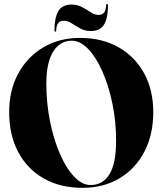

<svg xmlns="http://www.w3.org/2000/svg" viewBox="-20 -892 780 922"><path d="M364 -710Q470.5 -710 549.8 -664.8Q629 -619.5 672.5 -539.2Q716 -459 716 -354Q716 -245 673 -163Q630 -81 553.5 -35.5Q477 10 376 10Q269.5 10 190.2 -35Q111 -80 67.5 -161.8Q24 -243.5 24 -353.5Q24 -458.5 67.5 -538.8Q111 -619 187.8 -664.5Q264.5 -710 364 -710ZM537.5 -217Q537.5 -308.5 519.8 -394.2Q502 -480 472 -548.2Q442 -616.5 403.8 -656.5Q365.5 -696.5 324.5 -696.5Q268 -696.5 235.2 -643.8Q202.5 -591 202.5 -491Q202.5 -397.5 220 -310.2Q237.5 -223 267.5 -153.8Q297.5 -84.5 335.8 -44Q374 -3.5 415 -3.5Q474 -3.5 505.8 -55.5Q537.5 -107.5 537.5 -217ZM416 -743Q388 -743 365.5 -755.5Q343 -768 323.8 -780.2Q304.5 -792.5 286 -792.5Q251 -792.5 250 -746Q250 -740 246 -740Q241.5 -740 241.5 -746Q241.5 -806.5 260 -838.2Q278.5 -870 323.5 -870Q352 -870 374.2 -857.8Q396.5 -845.5 415.8 -833Q435 -820.5 453.5 -820.5Q488.5 -820.5 489.5 -866.5Q489.5 -872.5 494 -872.5Q498.5 -872.5 498.5 -866.5Q498.5 -806 480 -774.5Q461.5 -743 416 -743Z"/></svg>

Font: Fraunces 144pt
Style: Bold
Weight: 700
Version: Version 1.000;[b76b70a41]